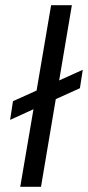

<svg xmlns="http://www.w3.org/2000/svg" viewBox="-20 -720 339 740"><path d="M58 0 109 -299 19 -258 30 -330 121 -371 177 -700H257L208 -410L299 -451L288 -380L195 -338L138 0Z"/></svg>

Font: Figtree
Style: Italic
Weight: 400
Italic angle: -9.5°
Foundry: Erik Kennedy
Version: Version 2.001; ttfautohint (v1.8.4.7-5d5b);gftools[0.9.27]